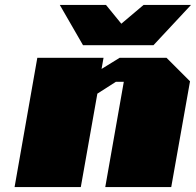

<svg xmlns="http://www.w3.org/2000/svg" viewBox="-20 -757 793 777"><path d="M316 -574 222 -737H409L471 -661L561 -737H753L601 -574ZM39 0 131 -523H399L391 -478L464 -523H654L749 -428L673 0H406L481 -426H449L374 -378L307 0Z"/></svg>

Font: Tomorrow ExtraBold
Style: Italic
Weight: 800
Italic angle: -10°
Designer: Tony de Marco, Monica Rizzolli
Foundry: Just in Type
Version: Version 2.002